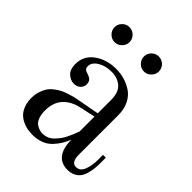

<svg xmlns="http://www.w3.org/2000/svg" viewBox="-188 -751 870 870"><g transform="rotate(45 247.0 -316.0)"><path d="M308.1 -245.1 233.9 -229Q185.5 -218.8 157.7 -188.2Q129.9 -157.7 129.9 -106Q129.9 -80.1 137 -62.3Q144 -44.4 155.5 -36.9Q167 -29.3 176.3 -26.6Q185.5 -23.9 195.8 -23.9Q210.9 -23.9 224.9 -29.5Q238.8 -35.2 249.5 -46.1Q260.3 -57.1 268.8 -68.1Q277.3 -79.1 285.4 -95.7Q293.5 -112.3 297.9 -123Q302.2 -133.8 308.1 -149.9ZM476.1 -149.9V-120.1Q476.1 -98.1 474.4 -81.1Q472.7 -64 467.5 -45.7Q462.4 -27.3 453.4 -15.4Q444.3 -3.4 428.7 4.4Q413.1 12.2 392.1 12.2Q350.1 12.2 329.1 -16.1Q308.1 -44.4 308.1 -97.2Q298.8 -74.7 288.8 -58.3Q278.8 -42 262.5 -24.4Q246.1 -6.8 221.9 2.7Q197.8 12.2 167 12.2Q150.4 12.2 134.5 9.3Q118.7 6.3 102.1 -1.7Q85.4 -9.8 73.5 -22.2Q61.5 -34.7 53.7 -55.2Q45.9 -75.7 45.9 -102.1Q45.9 -125 52 -144.3Q58.1 -163.6 67.1 -177.2Q76.2 -190.9 91.1 -202.4Q106 -213.9 119.4 -220.7Q132.8 -227.5 151.9 -233.6Q170.9 -239.7 184.1 -242.7Q197.3 -245.6 215.8 -249L308.1 -266.1V-351.1Q308.1 -399.9 283.2 -421.9Q258.3 -443.8 219.2 -443.8Q180.7 -443.8 152.8 -426.8Q125 -409.7 125 -384.8Q125 -366.7 143.1 -361.8Q150.4 -359.9 155.3 -357.9Q160.2 -356 166.7 -351.8Q173.3 -347.7 176.8 -340.6Q180.2 -333.5 180.2 -324.2Q180.2 -307.1 168 -295.7Q155.8 -284.2 137.2 -284.2Q113.8 -284.2 95.9 -301.3Q78.1 -318.4 78.1 -352.1Q78.1 -405.3 121.3 -436.5Q164.6 -467.8 225.1 -467.8Q252.9 -467.8 279.1 -460.2Q305.2 -452.6 328.4 -437Q351.6 -421.4 365.7 -392.8Q379.9 -364.3 379.9 -326.2V-74.2Q379.9 -23.9 410.2 -23.9Q435.5 -23.9 446.8 -52Q458 -80.1 458 -120.1V-149.9ZM288.1 -629.9Q302.2 -644 321.8 -644Q341.3 -644 355.7 -629.9Q370.1 -615.7 370.1 -596.2Q370.1 -576.7 355.7 -562.3Q341.3 -547.9 321.8 -547.9Q302.2 -547.9 288.1 -562.3Q273.9 -576.7 273.9 -596.2Q273.9 -615.7 288.1 -629.9ZM100.1 -629.9Q114.3 -644 133.8 -644Q153.3 -644 167.7 -629.9Q182.1 -615.7 182.1 -596.2Q182.1 -576.7 167.7 -562.3Q153.3 -547.9 133.8 -547.9Q114.3 -547.9 100.1 -562.3Q85.9 -576.7 85.9 -596.2Q85.9 -615.7 100.1 -629.9Z"/></g></svg>

Font: Flanker Steampunk
Style: Regular
Weight: 400
Designer: Alexey Kryukov, Leonardo Di Lena
Foundry: Alexey Kryukov, Leonardo Di Lena
Version: 1.210